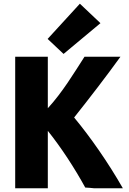

<svg xmlns="http://www.w3.org/2000/svg" viewBox="-20 -1006 698 1036"><path d="M411 -986 522 -881 323 -715 237 -796ZM643 10H489C476 8 453 7 440 6C383 -98 311 -209 238 -300V10H62V-700H238V-422C317 -508 378 -610 436 -700H630C555 -596 462 -475 380 -372C468 -266 563 -130 643 10Z"/></svg>

Font: Repo ExtraBold
Style: Bold
Weight: 700
Designer: Stefan Peev
Foundry: Context Ltd
Version: Version 1.502